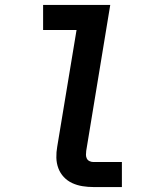

<svg xmlns="http://www.w3.org/2000/svg" viewBox="-20 -755 640 775"><path d="M357 0Q335 0 313 -3.5Q291 -7 271.5 -16Q252 -25 237.5 -40.5Q223 -56 215.5 -76Q208 -96 207.5 -118.5Q207 -141 211 -163L289 -634H154V-735H425L328 -146Q327 -138 327 -130Q327 -122 330.5 -115Q334 -108 341.5 -104.5Q349 -101 357 -101H472V0Z"/></svg>

Font: Iosevka Curly Slab Extended
Style: Bold Italic
Weight: 700
Width: 7
Italic angle: -9°
Monospace: yes
Designer: Belleve Invis
Foundry: Belleve Invis
Version: Version 11.0.0; ttfautohint (v1.8.3)